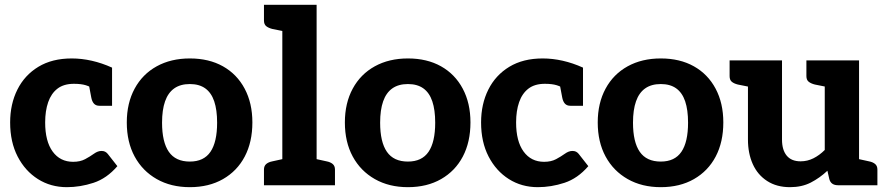

<svg xmlns="http://www.w3.org/2000/svg" viewBox="-20 -767 3671 795"><path d="M257 8Q190 8 137 -25.5Q84 -59 53 -119Q22 -179 22 -260Q22 -336 52 -396Q82 -456 139 -490.5Q196 -525 277 -525Q318 -525 360 -515.5Q402 -506 444 -487V-407L375 -394Q355 -408 335.5 -414Q316 -420 286 -420Q244 -420 218 -400Q192 -380 179.5 -344Q167 -308 167 -260Q167 -182 198 -139.5Q229 -97 283 -97Q312 -97 332.5 -108Q353 -119 369 -130.5Q385 -142 400 -142Q409 -142 415 -139Q421 -136 426 -130L466 -79Q422 -28 367 -10Q312 8 257 8ZM345 -432 444 -407V-329H392Q377 -329 369 -338Q361 -347 358 -363Z M766 -525Q845 -525 903 -492.5Q961 -460 993 -400Q1025 -340 1025 -260Q1025 -179 993.5 -119Q962 -59 903.5 -25.5Q845 8 766 8Q688 8 629 -25.5Q570 -59 537.5 -119Q505 -179 505 -260Q505 -340 537.5 -400Q570 -460 629 -492.5Q688 -525 766 -525ZM766 -98Q824 -98 851.5 -138.5Q879 -179 879 -259Q879 -312 867 -347.5Q855 -383 830 -401Q805 -419 766 -419Q727 -419 701.5 -401Q676 -383 663.5 -347.5Q651 -312 651 -259Q651 -179 679 -138.5Q707 -98 766 -98Z M1149 0V-747H1291V0ZM1073 0V-65Q1073 -80 1082.5 -88Q1092 -96 1108 -99L1158 -110L1171 0ZM1269 0 1282 -110 1332 -99Q1348 -96 1357.5 -88Q1367 -80 1367 -65V0ZM1171 -747 1158 -637 1108 -647Q1092 -651 1082.5 -658.5Q1073 -666 1073 -682V-747Z M1669 -525Q1748 -525 1806 -492.5Q1864 -460 1896 -400Q1928 -340 1928 -260Q1928 -179 1896.5 -119Q1865 -59 1806.5 -25.5Q1748 8 1669 8Q1591 8 1532 -25.5Q1473 -59 1440.5 -119Q1408 -179 1408 -260Q1408 -340 1440.5 -400Q1473 -460 1532 -492.5Q1591 -525 1669 -525ZM1669 -98Q1727 -98 1754.5 -138.5Q1782 -179 1782 -259Q1782 -312 1770 -347.5Q1758 -383 1733 -401Q1708 -419 1669 -419Q1630 -419 1604.5 -401Q1579 -383 1566.5 -347.5Q1554 -312 1554 -259Q1554 -179 1582 -138.5Q1610 -98 1669 -98Z M2207 8Q2140 8 2087 -25.5Q2034 -59 2003 -119Q1972 -179 1972 -260Q1972 -336 2002 -396Q2032 -456 2089 -490.5Q2146 -525 2227 -525Q2268 -525 2310 -515.5Q2352 -506 2394 -487V-407L2325 -394Q2305 -408 2285.5 -414Q2266 -420 2236 -420Q2194 -420 2168 -400Q2142 -380 2129.5 -344Q2117 -308 2117 -260Q2117 -182 2148 -139.5Q2179 -97 2233 -97Q2262 -97 2282.5 -108Q2303 -119 2319 -130.5Q2335 -142 2350 -142Q2359 -142 2365 -139Q2371 -136 2376 -130L2416 -79Q2372 -28 2317 -10Q2262 8 2207 8ZM2295 -432 2394 -407V-329H2342Q2327 -329 2319 -338Q2311 -347 2308 -363Z M2716 -525Q2795 -525 2853 -492.5Q2911 -460 2943 -400Q2975 -340 2975 -260Q2975 -179 2943.5 -119Q2912 -59 2853.5 -25.5Q2795 8 2716 8Q2638 8 2579 -25.5Q2520 -59 2487.5 -119Q2455 -179 2455 -260Q2455 -340 2487.5 -400Q2520 -460 2579 -492.5Q2638 -525 2716 -525ZM2716 -98Q2774 -98 2801.5 -138.5Q2829 -179 2829 -259Q2829 -312 2817 -347.5Q2805 -383 2780 -401Q2755 -419 2716 -419Q2677 -419 2651.5 -401Q2626 -383 2613.5 -347.5Q2601 -312 2601 -259Q2601 -179 2629 -138.5Q2657 -98 2716 -98Z M3251 8Q3196 8 3156.5 -17.5Q3117 -43 3097 -87.5Q3077 -132 3077 -189V-517H3218V-189Q3218 -146 3237.5 -122.5Q3257 -99 3295 -99Q3323 -99 3348 -111.5Q3373 -124 3395 -146V-517H3537V0H3450Q3421 0 3414 -25L3406 -60Q3374 -30 3337 -11Q3300 8 3251 8ZM3515 0 3528 -110 3578 -99Q3594 -96 3603.5 -88Q3613 -80 3613 -65V0ZM3099 -517 3085 -407 3035 -417Q3019 -421 3010 -428.5Q3001 -436 3001 -452V-517ZM3417 -517 3404 -407 3354 -417Q3338 -421 3328.5 -428.5Q3319 -436 3319 -452V-517Z"/></svg>

Font: Aleo ExtraBold
Style: Regular
Weight: 800
Designer: Alessio Laiso
Foundry: Alessio Laiso
Version: Version 2.001;gftools[0.9.29]